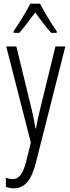

<svg xmlns="http://www.w3.org/2000/svg" viewBox="-20 -785 383 1046"><path d="M14 -532H69L153 -187Q162 -148 166 -127Q170 -106 173 -85H176Q181 -114 186 -138Q191 -162 198 -188L282 -532H336L175 103Q156 177 127 209Q98 241 55 241Q44 241 33.5 239Q23 237 12 233V183Q32 191 49 191Q73 191 90.5 170.5Q108 150 123 93L148 -8ZM198 -765Q210 -742 227 -712.5Q244 -683 261 -656.5Q278 -630 289 -615V-606H259Q238 -629 215.5 -658.5Q193 -688 172 -717Q151 -690 127.5 -658.5Q104 -627 85 -606H54V-615Q68 -635 85 -661.5Q102 -688 118 -715.5Q134 -743 145 -765Z"/></svg>

Font: Noto Sans Malayalam ExtraCondensed Light
Style: Regular
Weight: 300
Width: 2
Designer: Jelle Bosma - Monotype Design Team
Foundry: Monotype Imaging Inc.
Version: Version 2.104; ttfautohint (v1.8.4.7-5d5b)